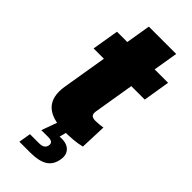

<svg xmlns="http://www.w3.org/2000/svg" viewBox="-276 -720 972 972"><g transform="rotate(45 210.0 -233.5)"><path d="M420.4 -539.1 397 -395.5H30.8L54.7 -539.1ZM150.4 -671.4H346.2L264.6 -178.2Q261.7 -159.7 269 -151.1Q276.4 -142.6 297.9 -142.6Q307.6 -142.6 325.4 -144.3Q343.3 -146 349.1 -147.5L343.8 -5.9Q313.5 1.5 283.2 3.9Q252.9 6.3 225.1 6.3Q131.3 6.3 91.3 -34.4Q51.3 -75.2 64.9 -156.7ZM99.1 204.1 109.9 139.2H173.8Q194.3 139.2 204.8 132.3Q215.3 125.5 217.8 111.3Q220.2 97.2 211.9 90.6Q203.6 84 183.6 84H136.2L173.8 -19.5H239.3L235.8 0L224.6 42Q271 37.6 293.9 59.1Q316.9 80.6 310.5 118.2Q303.2 163.6 270.8 183.8Q238.3 204.1 176.3 204.1Z"/></g></svg>

Font: Inter 18pt Black
Style: Italic
Weight: 900
Italic angle: -9.3988°
Designer: Rasmus Andersson
Foundry: rsms
Version: Version 4.001;git-66647c0bb